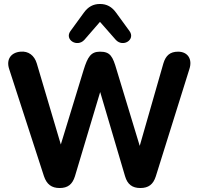

<svg xmlns="http://www.w3.org/2000/svg" viewBox="-20 -938 999 966"><path d="M280 8C321 8 344 -10 357 -51L484 -475L609 -52C621 -10 646 8 686 8C727 8 751 -10 764 -51L933 -591C949 -640 925 -678 876 -678C836 -678 814 -659 802 -619L683 -204L567 -586C547 -655 535 -678 483 -678C437 -678 421 -651 401 -587L286 -211L165 -619C153 -659 123 -682 83 -678C36 -674 10 -640 26 -591L201 -52C215 -10 240 8 280 8ZM404 -737 483 -828 563 -737C600 -698 662 -739 632 -781L565 -873C543 -904 517 -918 483 -918C449 -918 423 -904 401 -873L334 -781C304 -739 367 -698 404 -737Z"/></svg>

Font: SN Pro
Style: Bold
Weight: 700
Designer: Tobias Whetton
Foundry: Supernotes
Version: Version 1.003;Glyphs 3.3 (3324)